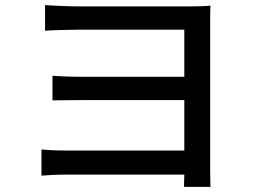

<svg xmlns="http://www.w3.org/2000/svg" viewBox="-20 -701 996 750"><path d="M142 -15C163 -17 203 -19 239 -19H700C699 -1 699 17 699 29H802C802 11 801 -14 801 -34V-613C801 -638 801 -664 802 -679C785 -677 755 -676 728 -676H286C250 -676 182 -679 156 -681V-581C181 -583 250 -585 286 -585H700V-401H298C257 -401 212 -403 185 -405V-309C209 -309 257 -310 299 -310H700V-113H239C197 -113 162 -115 142 -117Z"/></svg>

Font: Kinto Sans Med
Style: Regular
Weight: 500
Designer: Authors: Ryoko NISHIZUKA  (kana & ideographs); Paul D. Hunt (Latin, Greek & Cyrillic); Wenlong ZHANG  (bopomofo); Sandol
Foundry: Adobe Systems Incorporated, ookami Inc.
Version: Version 0.001